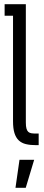

<svg xmlns="http://www.w3.org/2000/svg" viewBox="-20 -691 208 914"><path d="M2 -670.9H103V-107.9Q103 -89.4 106 -78.9Q108.9 -68.4 114.7 -63.2Q120.6 -58.1 129.6 -56.6Q138.7 -55.2 150.9 -55.2H164.1V0H151.9Q124 0 103.5 -4.9Q83 -9.8 69.3 -22.7Q55.7 -35.6 48.8 -57.6Q42 -79.6 42 -113.8V-616.2H2ZM102.5 203.1H53.7L72.8 69.8H142.6Z"/></svg>

Font: Stint Ultra Condensed
Style: Regular
Weight: 400
Width: 1
Designer: Astigmatic (AOETI)
Foundry: Astigmatic (AOETI)
Version: Version 1.000